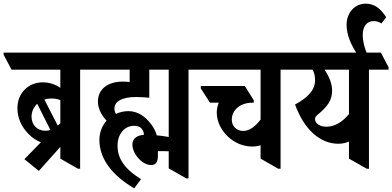

<svg xmlns="http://www.w3.org/2000/svg" viewBox="-75 -912 2139 1047"><path d="M137 20 254 -111V-47L350 8H362V-532H469V-545L427 -625H-55V-613L-12 -532H254V-433C228 -451 196 -463 158 -463C81 -463 20 -406 20 -322C20 -270 41 -221 81 -181C100 -161 123 -146 148 -136L58 -44ZM204 -375C224 -375 239 -372 254 -366V-240C249 -235 244 -231 240 -227L167 -369C178 -373 191 -375 204 -375ZM97 -276C97 -304 109 -328 128 -346L200 -203C191 -200 182 -199 172 -199C128 -199 97 -231 97 -276Z M657 115 694 65C602 8 566 -49 566 -118C566 -181 604 -226 656 -226C690 -226 708 -208 710 -177C670 -174 647 -155 647 -124C647 -73 700 -12 749 -12C774 -12 786 -28 786 -61V-88C788 -88 789 -88 791 -88C807 -88 826 -88 845 -87V6L941 61H953V-532H1060V-545L1018 -625H360V-613L403 -532H632V-465C619 -466 607 -467 594 -467C513 -467 459 -426 459 -358C459 -322 477 -285 506 -254C482 -227 467 -190 467 -149C467 -44 539 46 657 115ZM749 -235C718 -276 677 -306 625 -306C600 -306 577 -300 557 -291C552 -300 549 -310 549 -320C549 -358 588 -383 668 -383C691 -383 719 -381 739 -379V-532H845V-165C824 -169 802 -172 780 -174C774 -196 763 -216 749 -235Z M1300 -113C1316 -113 1332 -115 1346 -120V-47L1442 8H1455V-532H1562V-545L1520 -625H951V-613L996 -532H1346V-260C1314 -218 1283 -198 1251 -198C1215 -198 1189 -224 1189 -259C1189 -313 1236 -352 1301 -352H1309V-365L1260 -443H1020V-430L1070 -352H1118C1111 -335 1107 -316 1107 -298C1107 -248 1132 -201 1168 -167C1204 -133 1251 -113 1300 -113Z M1771 -128C1792 -128 1811 -133 1828 -140V-47L1925 8H1937V-532H2044V-545L2002 -625H1452V-613L1495 -532H1630C1639 -514 1643 -497 1643 -475C1643 -423 1609 -383 1534 -342C1582 -209 1668 -128 1771 -128ZM1659 -234C1649 -241 1643 -251 1643 -263C1643 -272 1647 -278 1658 -287C1714 -334 1736 -366 1736 -418C1736 -454 1722 -491 1695 -532H1828V-290C1792 -246 1749 -221 1706 -221C1687 -221 1670 -225 1659 -234Z M1927 -618C1914 -647 1903 -686 1903 -722C1903 -767 1925 -797 1962 -797C1980 -797 1993 -792 2005 -784L2031 -818C2000 -866 1967 -892 1919 -892C1860 -892 1815 -843 1815 -777C1815 -721 1840 -666 1872 -618Z"/></svg>

Font: Noto Serif Devanagari ExtraCondensed
Style: Bold
Weight: 700
Width: 2
Designer: Universal Thirst, Indian Type Foundry and the Monotype Design Team
Foundry: Monotype Imaging Inc.
Version: Version 2.004